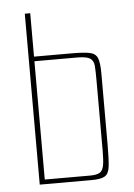

<svg xmlns="http://www.w3.org/2000/svg" viewBox="-48 -668 492 705"><g transform="rotate(-5 197.5 -315.0)"><path d="M70 0V-630H90V-470H229Q274 -470 295.5 -465.5Q317 -461 324 -443.5Q331 -426 331 -387V-127Q331 -73 328 -45.5Q325 -18 310.5 -9Q296 0 261 0ZM90 -17H257Q282 -17 293 -24Q304 -31 307.5 -49.5Q311 -68 311 -103V-362Q311 -397 309.5 -416.5Q308 -436 295 -444.5Q282 -453 248 -453H90Z"/></g></svg>

Font: Smooch Sans Thin Thin
Style: Regular
Weight: 250
Version: Version 1.010